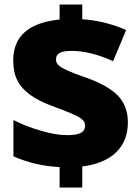

<svg xmlns="http://www.w3.org/2000/svg" viewBox="-20 -779 626 857"><path d="M246.1 58.1H347.2V-36.1C480 -52.2 550.8 -123.5 550.8 -232.9C550.8 -281.2 536.1 -321.3 506.3 -352.1C476.6 -382.8 427.7 -410.2 359.9 -434.1C326.2 -445.3 300.3 -455.6 281.2 -464.4C243.7 -481.4 230 -492.7 230 -514.2C230 -539.1 248.5 -551.8 300.8 -551.8C355.5 -551.8 417 -536.6 484.9 -505.9L543 -645C477.1 -673.3 412.1 -689.5 347.2 -692.9V-758.8H246.1V-691.9C107.9 -677.7 39.1 -617.2 39.1 -509.8C39.1 -474.6 44.9 -445.3 56.6 -421.9C79.6 -374.5 129.4 -336.9 211.9 -306.2C248.5 -293 277.8 -281.2 299.8 -272C342.8 -252.9 359.9 -240.7 359.9 -219.2C359.9 -188 335 -175.8 279.8 -175.8C246.1 -175.8 207.5 -182.1 163.1 -195.3C118.7 -208 77.6 -224.1 40 -243.2V-81.1C106 -52.2 174.8 -36.6 246.1 -33.2Z"/></svg>

Font: Sahel Black
Style: Bold
Weight: 900
Foundry: Saber Rastikerdar (saber.rastikerdar@gmail.com)
Version: Version 3.4.0